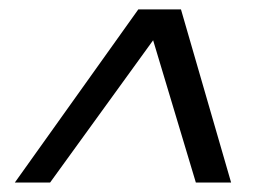

<svg xmlns="http://www.w3.org/2000/svg" viewBox="-20 -657 586 404"><path d="M466.3 -272.9H392.1L302.2 -572.3L85.4 -272.9H11.2L271 -637.2H360.8Z"/></svg>

Font: Anonymous Pro
Style: Italic
Weight: 400
Italic angle: -12°
Monospace: yes
Designer: Mark Simonson
Version: Version 1.003